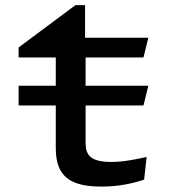

<svg xmlns="http://www.w3.org/2000/svg" viewBox="-20 -696 660 728"><path d="M50.5 -296H191.5V-134C191.5 -28.5 244 11.5 365 11.5C432 11.5 485 -1 526.5 -15L536 -101C502 -93 449 -82 402.5 -82C324 -82 304.5 -107 304.5 -154.5V-296H524L542.5 -371H304.5V-478H524L542.5 -553H302.5V-676.5H266L50.5 -516V-478H191.5V-371H50.5Z"/></svg>

Font: Monaspace Argon Medium
Style: Regular
Weight: 500
Designer: Riley Cran & the Lettermatic Team
Foundry: Lettermatic
Version: Version 1.000 (Monaspace Argon)